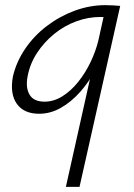

<svg xmlns="http://www.w3.org/2000/svg" viewBox="-20 -436 521 746"><path d="M236 290 355 -243 391 -277Q378 -221 353 -170.5Q328 -120 292.5 -80Q257 -40 216.5 -17Q176 6 132 6Q73 6 45.5 -32.5Q18 -71 30 -138Q43 -195 77.5 -246Q112 -297 162 -335Q212 -373 270.5 -394.5Q329 -416 389 -416Q407 -416 421.5 -415Q436 -414 447 -413L289 290ZM153 -41Q189 -41 222.5 -62Q256 -83 284 -118Q312 -153 332 -195Q352 -237 362 -278L387 -391L410 -368Q402 -369 391 -369.5Q380 -370 370 -370Q322 -370 276 -353Q230 -336 191 -304.5Q152 -273 124 -230.5Q96 -188 87 -138Q79 -95 95 -68Q111 -41 153 -41Z"/></svg>

Font: Ysabeau Infant Light
Style: Italic
Weight: 300
Italic angle: -12°
Designer: Christian Thalmann (Catharsis Fonts)
Version: Version 2.001;gftools[0.9.30]; featfreeze: ss01,ss02,lnum